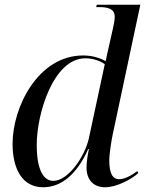

<svg xmlns="http://www.w3.org/2000/svg" viewBox="-20 -780 620 810"><path d="M162 10C241 10 306 -48 352 -151H355C348 -118 345 -90 345 -73C345 -21 375 10 423 10C473 10 535 -24 564 -50L559 -58C534 -39 505 -24 483 -24C453 -24 441 -52 441 -104C441 -131 451 -193 456 -215L572 -760H388L386 -750H399C437 -750 464 -742 464 -709C464 -694 460 -677 456 -658L438 -578C433 -556 429 -540 426 -522C401 -536 368 -546 331 -546C141 -546 33 -329 33 -173C33 -69 73 10 162 10ZM205 -17C165 -17 135 -60 135 -169C135 -302 206 -534 340 -534C374 -534 405 -522 422 -509L355 -197C338 -120 268 -17 205 -17Z"/></svg>

Font: Noto Serif Display
Style: Italic
Weight: 400
Italic angle: -12°
Designer: Monotype Design Team
Foundry: Monotype Imaging Inc.
Version: Version 2.009